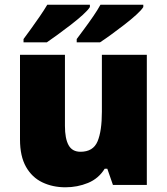

<svg xmlns="http://www.w3.org/2000/svg" viewBox="-20 -786 710 816"><path d="M604 -553V0H460L436 -69H425Q399 -27 354 -8.5Q309 10 258 10Q204 10 160 -11Q116 -32 90.5 -77Q65 -122 65 -193V-553H256V-251Q256 -197 271.5 -169Q287 -141 322 -141Q376 -141 394.5 -185Q413 -229 413 -311V-553ZM589 -766V-756Q581 -743 559 -723Q537 -703 508.5 -681Q480 -659 452.5 -639Q425 -619 405 -606H306V-620Q320 -639 339 -664.5Q358 -690 376.5 -717Q395 -744 407 -766ZM362 -766V-756Q354 -743 332 -723Q310 -703 281.5 -681Q253 -659 225.5 -639Q198 -619 179 -606H80V-620Q94 -639 112.5 -664.5Q131 -690 149.5 -717Q168 -744 181 -766Z"/></svg>

Font: Noto Sans Cherokee Black
Style: Regular
Weight: 900
Designer: Monotype Design Team
Foundry: Monotype Imaging Inc.
Version: Version 2.001; ttfautohint (v1.8.4.7-5d5b)